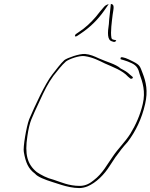

<svg xmlns="http://www.w3.org/2000/svg" viewBox="-20 -908 764 975"><path d="M128 -302C114 -265 96 -159 101 -136C110 -84 123 -51 158 -26C170 -10 210 5 245 16L292 31C317 39 352 47 382 47C396 47 410 44 423 39C469 20 510 -22 538 -67L567 -111V-112H568C587 -139 605 -162 628 -187C669 -241 700 -305 717 -380C732 -445 722 -491 704 -537C691 -570 692 -577 657 -595C639 -604 627 -610 618 -613L603 -617C600 -617 598 -618 595 -617C591 -616 592 -607 593 -607L610 -602C621 -599 634 -594 649 -587C676 -574 683 -557 689 -532C704 -490 720 -444 705 -380C692 -324 669 -273 642 -229C614 -185 581 -155 554 -115C525 -75 502 -27 455 8C439 21 417 36 385 36C329 36 290 17 253 5C217 -4 190 -19 167 -34C118 -74 105 -125 119 -216C124 -252 131 -281 139 -301C147 -322 161 -351 179 -390C208 -453 222 -482 252 -524L253 -525C270 -546 293 -577 315 -596C331 -608 382 -627 410 -623C452 -617 483 -600 512 -586C554 -567 601 -551 630 -519L642 -509C642 -509 644 -508 645 -508C650 -508 654 -510 655 -514C655 -515 654 -517 653 -518L641 -528C624 -544 616 -548 593 -560C568 -583 520 -594 481 -612C460 -622 437 -632 412 -634C383 -636 322 -614 307 -603C289 -587 264 -553 245 -529C209 -483 157 -370 128 -302ZM361 -728C360 -723 360 -723 366 -723L371 -725L389 -737C436 -768 477 -808 509 -854L532 -887C524 -885 515 -881 509 -874C497 -861 481 -841 467 -823C442 -794 414 -767 380 -745L364 -734C363 -733 361 -729 361 -728ZM543 -888 537 -832C535 -819 534 -805 533 -788V-787C526 -742 524 -704 549 -698C558 -694 564 -694 568 -699L569 -700C574 -706 559 -704 552 -708H551L546 -714V-715C540 -746 548 -798 552 -833C557 -867 563 -886 543 -888ZM532 -786 533 -787ZM629 -189Z"/></svg>

Font: Stray Cat
Style: HlExtObl
Weight: 100
Version: Version 1.0